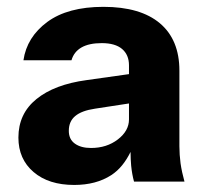

<svg xmlns="http://www.w3.org/2000/svg" viewBox="-20 -527 590 553"><path d="M500 -56.7C497.9 -73.2 496.7 -89.5 496.7 -105.6V-323.4C496.7 -382.8 478 -428.3 440.6 -459.9C403.1 -491.5 348.9 -507.3 277.9 -507.3C209.5 -507.3 155.6 -492.8 116.2 -463.8C76.9 -434.7 54 -397.9 47.5 -353.4H185.9C190.5 -369.6 200 -381.8 214.5 -390.2C229.1 -398.6 248.5 -402.8 273.1 -402.8C298.9 -402.8 318.5 -397.1 331.7 -385.9C344.9 -374.6 351.5 -358.9 351.5 -338.9V-313.5L229.6 -296.3C167.5 -287.9 119.4 -269.7 84.9 -241.6C50.3 -213.6 33 -176.6 33 -130.8C33 -89.5 47.6 -56.4 76.6 -31.6C105.6 -6.7 144.7 5.7 193.7 5.7C235.7 5.7 271.1 -3.7 300.2 -22.4C324.4 -38 342.1 -61.3 356 -89.4C356.3 -75.3 356.5 -60.9 357.8 -49.5C359.4 -33.4 362.1 -18.2 366 -4H511.3C506.1 -22.7 502.4 -40.3 500 -56.7ZM351.5 -183.1C351.5 -161.1 340.8 -141.9 319.5 -125.5C298.1 -109 272.4 -100.8 242.1 -100.8C222.7 -100.8 207.2 -105 195.6 -113.4C183.9 -121.8 178.2 -134 178.2 -150.2C178.2 -168.2 184.2 -182.4 196.6 -192.7C208.9 -203.1 227.9 -210.2 253.7 -214L351.5 -229Z"/></svg>

Font: Diatome
Style: Bold
Weight: 700
Designer: 15.100.17
Foundry: 15.100.17
Version: Version 1.004;Fontself Maker 3.5.8